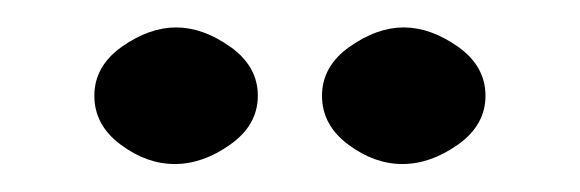

<svg xmlns="http://www.w3.org/2000/svg" viewBox="-20 -685 423 140"><path d="M168 -615.2Q168 -593.8 147.9 -579.6Q127.9 -565.4 107.4 -565.4Q86.9 -565.4 67.9 -579.6Q48.8 -593.8 48.8 -615.2Q48.8 -636.7 68.8 -650.9Q88.9 -665 108.4 -665Q127.9 -665 147.9 -650.9Q168 -636.7 168 -615.2ZM334 -615.2Q334 -593.8 314 -579.6Q293.9 -565.4 273.4 -565.4Q252.9 -565.4 233.9 -579.6Q214.8 -593.8 214.8 -615.2Q214.8 -636.7 234.9 -650.9Q254.9 -665 274.4 -665Q293.9 -665 314 -650.9Q334 -636.7 334 -615.2Z"/></svg>

Font: Jura
Style: DemiBold
Weight: 600
Version: Version 2.5